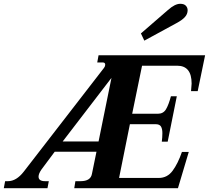

<svg xmlns="http://www.w3.org/2000/svg" viewBox="-45 -991 1100 1011"><path d="M697 -815 839 -938Q876 -971 904 -971Q924 -971 933.5 -961Q943 -951 943 -937Q943 -917 928.5 -901Q914 -885 884 -869L715 -777ZM-18 -37H-3Q41 -37 80 -87L503 -634Q509 -642 509 -650Q509 -662 497 -662H467L474 -700H1035L996 -511H961Q964 -541 964 -551Q964 -645 888 -645H703L651 -392H786Q815 -392 829 -415.5Q843 -439 855 -484H886L838 -245H807Q810 -268 810 -290Q810 -313 802.5 -325Q795 -337 775 -337H639L582 -54H791Q836 -54 864 -92Q892 -130 913 -191H949L892 0H346L352 -37H379Q432 -37 439 -75L463 -192H243L173 -98Q158 -76 158 -61Q158 -37 192 -37H212L205 0H-25ZM474 -246 542 -581 285 -246Z"/></svg>

Font: Taviraj SemiBold
Style: Italic
Weight: 600
Italic angle: -12°
Designer: Katatrad Team
Foundry: CadsonDemak
Version: Version 1.001